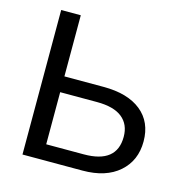

<svg xmlns="http://www.w3.org/2000/svg" viewBox="-102 -786 861 883"><g transform="rotate(15 328.0 -344.0)"><path d="M604.5 -201.7Q604.5 -110.4 541.5 -55.2Q478.5 0 367.7 0H82V-688H175.3V-397H361.8Q477.1 -397 540.8 -345.7Q604.5 -294.4 604.5 -201.7ZM510.7 -198.7Q510.7 -257.8 470.7 -289.8Q430.7 -321.8 350.6 -321.8H175.3V-73.7H354.5Q510.7 -73.7 510.7 -198.7Z"/></g></svg>

Font: Liberation Sans
Style: Regular
Weight: 400
Designer: Steve Matteson
Foundry: Ascender Corporation
Version: Version 2.00.1